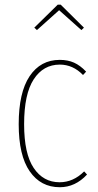

<svg xmlns="http://www.w3.org/2000/svg" viewBox="-20 -782 415 812"><path d="M136.2 -654.8 125 -665 224.1 -762.2H236.8L335 -665L324.2 -654.8L230 -738.8ZM232.9 -528.8Q266.6 -528.8 293 -517.1Q319.3 -505.4 344.2 -479L331.1 -464.8Q288.6 -508.8 232.9 -508.8Q163.1 -508.8 122.6 -446.5Q82 -384.3 82 -256.8Q82 -131.8 122.6 -71.5Q163.1 -11.2 231.9 -11.2Q290 -11.2 335.9 -57.1L348.1 -43.9Q298.3 9.8 232.9 9.8Q152.3 9.8 105.7 -57.4Q59.1 -124.5 59.1 -256.8Q59.1 -390.6 105.2 -459.7Q151.4 -528.8 232.9 -528.8Z"/></svg>

Font: Fira Sans Compressed Thin
Style: Regular
Weight: 100
Width: 1
Designer: Carrois Corporate & Edenspiekermann AG
Foundry: Carrois Corporate GbR & Edenspiekermann AG
Version: Version 4.203;PS 004.203;hotconv 1.0.88;makeotf.lib2.5.64775